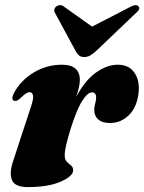

<svg xmlns="http://www.w3.org/2000/svg" viewBox="-20 -729 572 761"><path d="M35.5 -329.5Q22.5 -335.5 36 -361.5Q63 -411 114 -441.8Q165 -472.5 225 -472.5Q262 -472.5 279.2 -456.8Q296.5 -441 296.5 -413.5Q296.5 -397.5 292.2 -380Q288 -362.5 281.5 -344.5Q318 -412 361.5 -442.2Q405 -472.5 446.5 -472.5Q490.5 -472.5 512.2 -441.8Q534 -411 529.5 -364.5Q524 -305.5 491.8 -273.5Q459.5 -241.5 416.5 -241.5Q385 -241.5 369.2 -255.8Q353.5 -270 353.5 -292Q353.5 -305.5 357.2 -318.2Q361 -331 361 -342.5Q361 -363 344.5 -363Q327.5 -363 306 -329.5Q284.5 -296 260 -218.5Q248.5 -181 242.5 -155.8Q236.5 -130.5 236.5 -113.5Q236.5 -96.5 244.8 -88Q253 -79.5 261.5 -73Q270 -66.5 270 -54Q270 -31 221 -9.2Q172 12.5 90 12.5Q38.5 12.5 27.2 -15.8Q16 -44 32.5 -92L102.5 -305.5Q113.5 -337.5 110.8 -350.5Q108 -363.5 98 -363.5Q90.5 -363.5 82 -358Q73.5 -352.5 58.5 -337.5Q45 -326 35.5 -329.5ZM359.5 -525.5Q347 -514.5 336.8 -508.8Q326.5 -503 313.5 -503Q301 -503 293.8 -508.8Q286.5 -514.5 280.5 -525.5L198 -678Q193.5 -686 195.8 -693Q198 -700 203.5 -703.5Q220 -714.5 234.5 -702L345 -623.5L497 -702Q520 -714.5 529 -703.5Q538 -694 519.5 -678Z"/></svg>

Font: Fraunces 72pt Black
Style: Italic
Weight: 900
Italic angle: -16°
Version: Version 1.000;[b76b70a41]